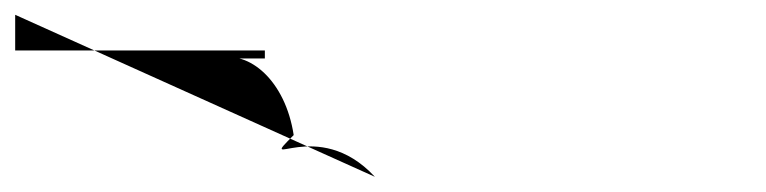

<svg xmlns="http://www.w3.org/2000/svg" viewBox="-494 -233 1010 253"><path d="M0 0C-76 -82 -158 -4 -107 -55C-118 -127 -166 -167 -206 -156H-145V-166.5H-474V-213.5Z"/></svg>

Font: Proton
Style: HlIt
Weight: 500
Version: Version 1.017